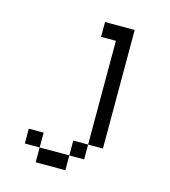

<svg xmlns="http://www.w3.org/2000/svg" viewBox="-97 -579 694 782"><g transform="rotate(15 250.0 -187.5)"><path d="M125 62.5V125H250V62.5ZM125 62.5V0H62.5V62.5ZM250 62.5H312.5V0H250ZM312.5 0H375Q375 0 375 -500H250V-437.5H312.5Z"/></g></svg>

Font: UnifontExMono
Style: Regular
Weight: 500
Version: Version 15.0.06